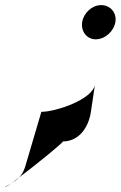

<svg xmlns="http://www.w3.org/2000/svg" viewBox="-48 -696 473 752"><path d="M-28 36C-28 38 -18 32 -2 21C-11 26 -20 31 -28 36ZM-2 21C8 15 18 8 27 -1C16 7 6 15 -2 21ZM27 -1C96 -53 205 -142 198 -142C257 -142 298 -191 308 -258L324 -365C315 -306 170 -258 114 -258L50 -41C44 -24 37 -11 27 -1ZM274 -610C268 -573 292 -542 327 -542C363 -542 398 -573 404 -610C410 -646 384 -676 348 -676C313 -676 280 -646 274 -610Z"/></svg>

Font: Ampere
Style: Ita
Weight: 400
Version: Version 1